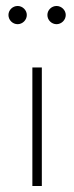

<svg xmlns="http://www.w3.org/2000/svg" viewBox="-20 -623 248 643"><path d="M39.1 -542C55.2 -542 69.8 -555.7 69.8 -572.8C69.8 -589.4 55.2 -603 39.1 -603C22.5 -603 8.3 -589.4 8.3 -572.8C8.3 -555.7 22.5 -542 39.1 -542ZM169.4 -542C185.5 -542 200.2 -555.7 200.2 -572.8C200.2 -589.4 185.5 -603 169.4 -603C152.8 -603 138.7 -589.4 138.7 -572.8C138.7 -555.7 152.8 -542 169.4 -542ZM88.4 0H120.1V-397H88.4Z"/></svg>

Font: Now ExtraLight
Style: Regular
Weight: 200
Designer: Alfredo Marco Pradil
Foundry: Alfredo Marco Pradil
Version: Version 1.200;hotconv 1.0.109;makeotfexe 2.5.65596